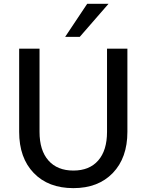

<svg xmlns="http://www.w3.org/2000/svg" viewBox="-20 -973 755 1003"><path d="M186.5 -284.2Q186.5 -187.5 232.9 -134.8Q279.3 -82 363.3 -82Q447.3 -82 493.2 -134.8Q539.1 -187.5 539.1 -284.2V-718.8H645.5V-284.2Q645.5 -148.4 569.3 -69.3Q493.2 9.8 363.3 9.8Q232.4 9.8 156.2 -69.3Q80.1 -148.4 80.1 -284.2V-718.8H186.5ZM320.3 -780.3 435.5 -953.1H546.9L396.5 -780.3Z"/></svg>

Font: Min Sans Medium
Style: Regular
Weight: 500
Designer: Jinseong-Kim, NotoSansCJK, Nunito
Foundry: Jinseong-Kim
Version: Version 1.400;Glyphs 3.1.2 (3151)